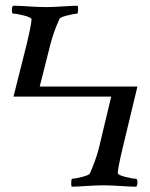

<svg xmlns="http://www.w3.org/2000/svg" viewBox="-20 -666 535 687"><path d="M334 -136.7 377.9 -320.3H28.3L76.2 -510.7Q92.8 -581.1 92.8 -597.7Q89.8 -604.5 64.5 -610.8Q39.1 -617.2 27.3 -617.2Q22.5 -617.2 22.5 -630.9Q22.5 -642.6 27.3 -645.5Q46.9 -645.5 83.5 -643.1Q120.1 -640.6 143.6 -640.6Q168 -640.6 205.1 -643.1Q242.2 -645.5 257.8 -645.5Q259.8 -641.6 259.3 -629.4Q258.8 -617.2 255.9 -617.2Q247.1 -617.2 221.2 -610.8Q195.3 -604.5 192.4 -597.7Q170.9 -549.8 160.2 -506.8L122.1 -356.4H471.7L418 -132.8Q401.4 -62.5 401.4 -45.9Q404.3 -39.1 429.7 -32.7Q455.1 -26.4 466.8 -26.4Q471.7 -26.4 471.7 -12.7Q471.7 0 466.8 2Q447.3 2 410.6 -0.5Q374 -2.9 350.6 -2.9Q326.2 -2.9 289.1 -0.5Q252 2 236.3 2Q234.4 -2 234.9 -14.2Q235.4 -26.4 238.3 -26.4Q247.1 -26.4 272.9 -32.7Q298.8 -39.1 301.8 -45.9Q323.2 -93.8 334 -136.7Z"/></svg>

Font: Crimson Text
Style: Roman
Weight: 400
Version: Version 0.13